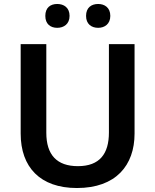

<svg xmlns="http://www.w3.org/2000/svg" viewBox="-20 -936 781 966"><path d="M208 -856C208 -815 234 -796 268 -796C301 -796 330 -815 330 -856C330 -898 301 -916 268 -916C234 -916 208 -898 208 -856ZM413 -856C413 -815 440 -796 474 -796C506 -796 535 -815 535 -856C535 -898 506 -916 474 -916C440 -916 413 -898 413 -856ZM657 -264V-714H528V-269C528 -163 482 -100 372 -100C266 -100 213 -157 213 -268V-714H84V-264C84 -95 182 10 367 10C563 10 657 -104 657 -264Z"/></svg>

Font: Noto Sans Khmer UI SemiBold
Style: Regular
Weight: 600
Designer: Danh Hong and the Monotype Design Team
Foundry: Monotype Imaging Inc.
Version: Version 2.002